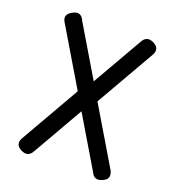

<svg xmlns="http://www.w3.org/2000/svg" viewBox="-130 -608 821 909"><g transform="rotate(20 280.5 -153.5)"><path d="M62 -447Q42 -481 84 -502Q122 -521 139 -480L288 -230L432 -481Q451 -518 488 -501Q528 -482 508 -445L337 -147L508 140Q526 180 486 195Q448 212 431 173L282 -77L137 176Q118 213 81 196Q41 177 61 140L233 -160Z"/></g></svg>

Font: Jura
Style: Bold
Weight: 700
Designer: Daniel Johnson, Alexei Vanyashin
Foundry: Daniel Johnson
Version: Version 5.103